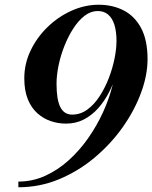

<svg xmlns="http://www.w3.org/2000/svg" viewBox="-20 -780 642 810"><path d="M57.5 10V-14Q117 -14 170.5 -38.2Q224 -62.5 269.8 -103.8Q315.5 -145 352 -197.2Q388.5 -249.5 414.5 -306.2Q440.5 -363 454.2 -418.2Q468 -473.5 468 -520.5L471.5 -607Q471.5 -646.5 462.8 -675Q454 -703.5 436.2 -718.5Q418.5 -733.5 392.5 -733.5Q363 -733.5 337 -713.5Q311 -693.5 289.2 -659.8Q267.5 -626 251.5 -585.5Q235.5 -545 227 -503.5Q218.5 -462 218.5 -426.5Q218.5 -360 234.5 -328.2Q250.5 -296.5 284.5 -296.5Q319.5 -296.5 348.5 -317.8Q377.5 -339 400.2 -374Q423 -409 439 -450.5Q455 -492 463.2 -533.2Q471.5 -574.5 471.5 -607H495.5Q495.5 -578.5 489.5 -541.8Q483.5 -505 471 -465.8Q458.5 -426.5 439.5 -389.8Q420.5 -353 394 -323.2Q367.5 -293.5 333.8 -276Q300 -258.5 258 -258.5Q225.5 -258.5 194.2 -269Q163 -279.5 137.8 -302Q112.5 -324.5 97.5 -361Q82.5 -397.5 82.5 -450Q82.5 -511 109 -566.5Q135.5 -622 180.5 -665.8Q225.5 -709.5 281.8 -734.8Q338 -760 396.5 -760Q455 -760 501.8 -736Q548.5 -712 575.5 -661.2Q602.5 -610.5 602.5 -530.5Q602.5 -463 575 -388.5Q547.5 -314 497.5 -243.2Q447.5 -172.5 379.2 -115.2Q311 -58 229.5 -24Q148 10 57.5 10Z"/></svg>

Font: Bodoni Moda 9pt SemiBold
Style: Italic
Weight: 600
Italic angle: -13°
Designer: Owen Earl
Foundry: indestructible type
Version: Version 2.004